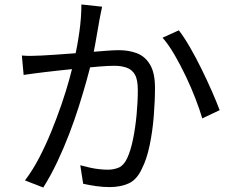

<svg xmlns="http://www.w3.org/2000/svg" viewBox="-20 -810 1040 861"><path d="M438 -780Q435 -767 432 -751.5Q429 -736 426 -721Q423 -703 417.5 -672Q412 -641 406 -606.5Q400 -572 392 -541Q382 -498 367 -444.5Q352 -391 333 -331Q314 -271 290 -208.5Q266 -146 237 -84.5Q208 -23 174 31L92 -1Q127 -47 156.5 -104Q186 -161 211 -222.5Q236 -284 256.5 -344Q277 -404 291 -455Q305 -506 313 -543Q327 -603 336 -667.5Q345 -732 345 -790ZM782 -674Q806 -643 832.5 -597Q859 -551 884.5 -499Q910 -447 931 -399Q952 -351 965 -316L887 -279Q876 -317 857 -366.5Q838 -416 813.5 -467.5Q789 -519 762.5 -564.5Q736 -610 709 -641ZM78 -561Q101 -559 122 -559.5Q143 -560 167 -561Q190 -562 225 -564.5Q260 -567 301.5 -570Q343 -573 383.5 -576.5Q424 -580 458.5 -582.5Q493 -585 513 -585Q558 -585 594.5 -571Q631 -557 653 -520Q675 -483 675 -416Q675 -357 669.5 -288.5Q664 -220 651 -158Q638 -96 617 -55Q594 -4 557 12.5Q520 29 471 29Q443 29 410 24.5Q377 20 353 14L340 -69Q362 -63 384.5 -58Q407 -53 428 -51Q449 -49 463 -49Q490 -49 512.5 -58.5Q535 -68 550 -100Q566 -134 576.5 -185.5Q587 -237 592.5 -295Q598 -353 598 -406Q598 -453 585 -475.5Q572 -498 548 -506.5Q524 -515 492 -515Q466 -515 423 -511.5Q380 -508 331.5 -503Q283 -498 241 -493.5Q199 -489 176 -486Q159 -484 132.5 -480.5Q106 -477 86 -474Z"/></svg>

Font: Noto Sans KR
Style: Regular
Weight: 400
Designer: Ryoko NISHIZUKA  (kana, bopomofo & ideographs); Paul D. Hunt (Latin, Greek & Cyrillic); Sandoll Communications , Soo-you
Foundry: Adobe
Version: Version 2.004-H2;hotconv 1.0.118;makeotfexe 2.5.65603